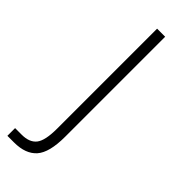

<svg xmlns="http://www.w3.org/2000/svg" viewBox="-247 -520 740 740"><g transform="rotate(45 123.0 -150.0)"><path d="M-10 158H26Q68 158 87 134Q106 110 106 45V-500H150V45Q150 131 119.5 165.5Q89 200 26 200H-10Z"/></g></svg>

Font: Retni Sans Light
Style: Regular
Weight: 300
Designer: Vitaly Kuzmin
Foundry: ParaType Ltd.
Version: Version 1.00;March 2, 2019;FontCreator 11.5.0.2425 64-bit; t